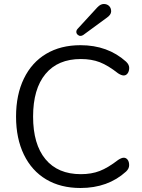

<svg xmlns="http://www.w3.org/2000/svg" viewBox="-20 -941 717 969"><path d="M386.2 -712.9Q523.9 -712.9 616.2 -629.9Q632.3 -614.7 632.1 -597.9Q631.8 -581.1 624 -570.6Q616.2 -560.1 604.5 -560.1Q592.8 -560.1 576.2 -570.8Q525.4 -610.8 483.6 -627Q441.9 -643.1 388.2 -643.1Q272 -643.1 209.5 -567.6Q147 -492.2 147 -352.5Q147 -212.9 209.5 -137.5Q272 -62 388.2 -62Q441.4 -62 483.2 -78.1Q524.9 -94.2 576.2 -133.8Q593.3 -145 604.7 -145Q616.2 -145 624 -135Q631.8 -125 631.8 -107.4Q631.8 -89.8 616.2 -75.2Q524.9 7.8 386.2 7.8Q286.1 7.8 213.1 -35.6Q140.1 -79.1 100.6 -160.6Q61 -242.2 61 -352.5Q61 -462.9 100.6 -544.4Q140.1 -626 213.1 -669.4Q286.1 -712.9 386.2 -712.9ZM372.1 -795.9 471.2 -903.8Q487.3 -920.9 503.7 -920.9Q520 -920.9 530.5 -910.9Q541 -900.9 541 -883.5Q541 -866.2 517.1 -850.1L399.9 -764.2Q393.1 -759.8 385.7 -759.8Q378.4 -759.8 371.8 -765.9Q365.2 -772 365.2 -780.3Q365.2 -788.6 372.1 -795.9Z"/></svg>

Font: Nunito-Regular
Style: Regular
Weight: 400
Designer: Vernon Adams
Foundry: newtypography
Version: Version 3.000